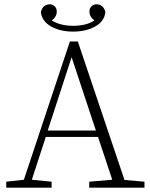

<svg xmlns="http://www.w3.org/2000/svg" viewBox="-20 -873 697 893"><path d="M313 -607 202 -266H426ZM9 0V-28L91 -37L305 -680H342L559 -36L652 -28V0H395V-28L502 -37L436 -236H193L128 -37L220 -28V0ZM320 -726Q260 -726 217.5 -750Q175 -774 170 -817Q179 -853 212 -853Q224 -853 234 -844Q244 -835 244 -819Q244 -795 221 -778Q241 -765 266.5 -759Q292 -753 320 -753Q349 -753 374.5 -759Q400 -765 419 -778Q396 -795 396 -819Q396 -835 406 -844Q416 -853 428 -853Q461 -853 470 -817Q466 -774 423 -750Q380 -726 320 -726Z"/></svg>

Font: Source Serif Pro Light
Style: Regular
Weight: 300
Designer: Frank Grießhammer
Foundry: Adobe Systems Incorporated
Version: Version 3.001;hotconv 1.0.111;makeotfexe 2.5.65597